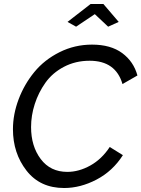

<svg xmlns="http://www.w3.org/2000/svg" viewBox="-20 -938 710 964"><path d="M319 -828 435 -918H499L576 -828L523 -804L456 -867L362 -804ZM45 -289Q45 -364 73.5 -439.5Q102 -515 152.5 -576.5Q203 -638 279 -676Q355 -714 442 -714Q536 -714 593.5 -671.5Q651 -629 670 -559L595 -516Q561 -633 430 -633Q359 -633 301 -602.5Q243 -572 208 -522.5Q173 -473 154.5 -415.5Q136 -358 136 -300Q136 -204 184.5 -139.5Q233 -75 318 -75Q376 -75 433.5 -107Q491 -139 531 -200L597 -159Q546 -79 465 -36.5Q384 6 302 6Q181 6 113 -81.5Q45 -169 45 -289Z"/></svg>

Font: Raleway-v4020 Medium
Style: Italic
Weight: 500
Italic angle: -12°
Designer: Matt McInerney, Pablo Impallari, Rodrigo Fuenzalida
Foundry: Matt McInerney, Pablo Impallari, Rodrigo Fuenzalida
Version: Version 4.020;PS 004.020;hotconv 1.0.88;makeotf.lib2.5.64775